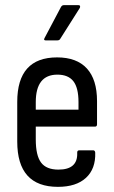

<svg xmlns="http://www.w3.org/2000/svg" viewBox="-20 -718 442 746"><path d="M205 8Q47 8 47 -168V-322Q47 -495 202 -495Q278 -495 317.5 -452Q357 -409 357 -325V-235Q357 -226 349 -226H119V-176Q119 -114 139.5 -86.5Q160 -59 207 -59Q282 -59 280 -123Q279 -134 288 -134H342Q349 -134 350 -125Q352 -62 314 -27Q276 8 205 8ZM119 -292H285V-321Q285 -377 265 -402.5Q245 -428 203 -428Q119 -428 119 -321ZM158 -561Q148 -561 153 -570L217 -691Q221 -698 228 -698H285Q290 -698 291 -694.5Q292 -691 290 -687L214 -567Q211 -561 202 -561Z"/></svg>

Font: Sofia Sans Cond
Style: Regular
Weight: 400
Width: 3
Designer: Botio Nikoltchev, Ani Petrova
Foundry: lettersoup
Version: Version 4.100; ttfautohint (v1.8.3)